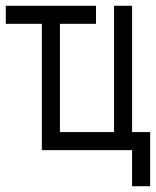

<svg xmlns="http://www.w3.org/2000/svg" viewBox="-20 -520 540 665"><path d="M312.5 -437.5H187.5V-62.5H375V-500H437.5V-62.5H500V125H437.5V0H125V-437.5H0V-500H312.5Z"/></svg>

Font: 寒蝉点阵体 16px
Style: Regular
Weight: 400
Designer: Designed by Warren2060
Foundry: ChillType
Version: Version 1.000